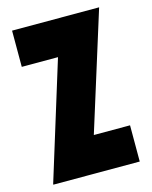

<svg xmlns="http://www.w3.org/2000/svg" viewBox="-108 -778 675 850"><g transform="rotate(-15 229.5 -353.0)"><path d="M30 -3 196 -540H30V-706H429L260 -166H426V0H30Z"/></g></svg>

Font: Lineal Heavy
Style: Regular
Weight: 900
Designer: Created by Frank Adebiaye with contributions from Anton Moglia & Ariel Martín Pérez
Created by Frank ADEBIAYE with FontF
Foundry: Velvetyne Type Foundry
Version: Version 2.000